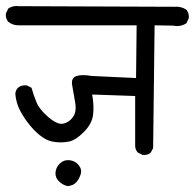

<svg xmlns="http://www.w3.org/2000/svg" viewBox="-29 -580 662 652"><path d="M455 -54 439 -62Q431 -71 430 -83V-254L284 -259Q291 -220 287 -189.5Q283 -159 255.5 -131.5Q228 -104 206 -99.5Q184 -95 159.5 -97.5Q135 -100 114.5 -114.5Q94 -129 75 -151.5Q56 -174 41 -201Q26 -228 23 -261Q24 -274 32 -282Q44 -292 62 -290L78 -282Q85 -257 95 -232.5Q105 -208 135.5 -182Q166 -156 185.5 -160Q205 -164 218.5 -182Q232 -200 226 -233.5Q220 -267 216 -291Q212 -315 230 -321.5Q248 -328 283 -322L433 -315L435 -494H34Q14 -494 -1 -506Q-11 -518 -9 -534L-1 -551Q15 -562 37 -559L564 -557Q586 -559 604 -547Q614 -534 612 -518L604 -501Q584 -488 559 -493L496 -494L491 -77L483 -62Q473 -52 455 -54ZM201 52Q185 49 171.5 36Q158 23 159.5 5.5Q161 -12 174.5 -25Q188 -38 207 -36Q226 -34 238 -19.5Q250 -5 245 11.5Q240 28 230 39Q220 50 201 52Z"/></svg>

Font: NaniFont Regular
Style: Regular
Weight: 400
Designer: Nanigashitei
Version: Version 1.036